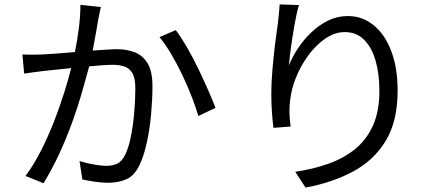

<svg xmlns="http://www.w3.org/2000/svg" viewBox="-20 -809 2040 874"><path d="M346 -787 439 -777Q436 -764 433 -748.5Q430 -733 427 -719Q423 -697 416.5 -658Q410 -619 402 -579Q436 -581 465.5 -583Q495 -585 513 -585Q557 -585 593.5 -571Q630 -557 652 -520.5Q674 -484 674 -417Q674 -358 668 -291Q662 -224 649 -163Q636 -102 616 -60Q593 -10 556.5 6.5Q520 23 471 23Q443 23 410.5 18Q378 13 355 8L342 -76Q373 -66 408 -60Q443 -54 463 -54Q491 -54 512.5 -63.5Q534 -73 550 -105Q566 -138 576 -188.5Q586 -239 591 -296.5Q596 -354 596 -408Q596 -453 583 -475.5Q570 -498 547 -506Q524 -514 492 -514Q474 -514 446 -512Q418 -510 386 -507Q372 -454 353 -388Q334 -322 308 -250.5Q282 -179 249.5 -108.5Q217 -38 178 25L96 -8Q134 -59 166.5 -123Q199 -187 225.5 -255Q252 -323 272 -386.5Q292 -450 304 -499Q266 -495 232 -491.5Q198 -488 179 -486Q162 -484 136 -480.5Q110 -477 90 -474L82 -561Q105 -560 126 -560Q147 -560 170 -561Q195 -562 235.5 -565Q276 -568 321 -572Q332 -625 339 -681Q346 -737 346 -787ZM706 -640 780 -672Q803 -642 829.5 -596.5Q856 -551 881 -499.5Q906 -448 927 -400Q948 -352 961 -318L883 -281Q872 -319 853 -368Q834 -417 810 -467.5Q786 -518 759 -563.5Q732 -609 706 -640Z M1253 -789 1341 -786Q1330 -750 1321 -698.5Q1312 -647 1305 -596.5Q1298 -546 1295 -511Q1310 -549 1336 -588.5Q1362 -628 1397 -661.5Q1432 -695 1474 -715.5Q1516 -736 1563 -736Q1629 -736 1680.5 -694.5Q1732 -653 1761 -576.5Q1790 -500 1790 -396Q1790 -258 1736.5 -169Q1683 -80 1588.5 -29Q1494 22 1371 45L1324 -27Q1405 -39 1474.5 -63.5Q1544 -88 1596 -130Q1648 -172 1677.5 -237Q1707 -302 1707 -395Q1707 -473 1689.5 -533.5Q1672 -594 1637 -628.5Q1602 -663 1550 -663Q1504 -663 1461 -633.5Q1418 -604 1383.5 -557Q1349 -510 1327.5 -456.5Q1306 -403 1301 -354Q1297 -326 1297.5 -298Q1298 -270 1303 -233L1225 -227Q1221 -255 1218 -295.5Q1215 -336 1215 -384Q1215 -431 1220 -490.5Q1225 -550 1232 -607Q1239 -664 1245 -704Q1248 -727 1250 -749Q1252 -771 1253 -789Z"/></svg>

Font: Noto IKEA Simplified Chinese
Style: Regular
Weight: 400
Designer: Monotype Design Team
Foundry: Monotype Imaging Inc.
Version: Version 1.100